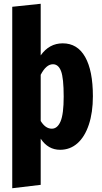

<svg xmlns="http://www.w3.org/2000/svg" viewBox="-20 -778 539 1019"><path d="M473 -267Q473 -181 451.5 -116.5Q430 -52 391 -17.5Q352 17 299 17Q235 17 196 -42V203L45 221V-742L196 -758V-484Q241 -548 313 -548Q391 -548 432 -475.5Q473 -403 473 -267ZM318 -265Q318 -364 304 -400.5Q290 -437 261 -437Q225 -437 196 -381V-136Q221 -95 255 -95Q285 -95 301.5 -134Q318 -173 318 -265Z"/></svg>

Font: Fira Sans Extra Condensed
Style: Bold
Weight: 700
Width: 1
Designer: Carrois Corporate & Edenspiekermann AG
Foundry: Carrois Corporate GbR & Edenspiekermann AG
Version: Version 4.203